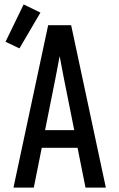

<svg xmlns="http://www.w3.org/2000/svg" viewBox="-20 -849 540 869"><path d="M41 0 198 -735H302L459 0H367L331 -180H169L133 0ZM316 -260 270 -490Q265 -516 260 -542Q255 -568 250 -595Q245 -568 240 -542Q235 -516 230 -490L184 -260ZM68 -630 5 -660 87 -829 163 -792Z"/></svg>

Font: Iosevka SS04 Medium
Style: Regular
Weight: 500
Monospace: yes
Designer: Belleve Invis
Foundry: Belleve Invis
Version: Version 19.0.0; ttfautohint (v1.8.4)